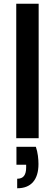

<svg xmlns="http://www.w3.org/2000/svg" viewBox="-20 -740 294 1028"><path d="M67 0V-720H187V0ZM72 268V217Q97 217 108.5 202Q120 187 120 157V142H68V46H172Q180 70 183 94Q186 118 186 138Q186 201 157 234.5Q128 268 72 268Z"/></svg>

Font: DM Sans 16pt SemiBold
Style: Regular
Weight: 600
Version: Version 4.004;gftools[0.9.30]